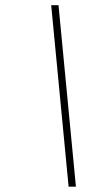

<svg xmlns="http://www.w3.org/2000/svg" viewBox="-20 -702 408 722"><path d="M265.5 0H238L172.5 -682.5H200Z"/></svg>

Font: Newsreader ExtraLight
Style: Italic
Weight: 250
Italic angle: -17°
Designer: Hugues Gentile
Foundry: Production Type
Version: Version 1.003